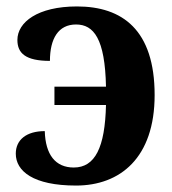

<svg xmlns="http://www.w3.org/2000/svg" viewBox="-20 -566 533 596"><path d="M216 10C353 10 460 -76 460 -271C460 -473 360 -546 219 -546C97 -546 34 -497 34 -442C34 -401 59 -377 135 -377C135 -446 161 -490 216 -490C271 -490 306 -446 309 -297H149V-240H309C306 -108 275 -46 209 -46C152 -46 121 -86 119 -159C62 -159 29 -132 29 -89C29 -35 83 10 216 10Z"/></svg>

Font: Noto Serif SemiCondensed
Style: Bold
Weight: 700
Width: 4
Designer: Monotype Design Team
Foundry: Monotype Imaging Inc.
Version: Version 2.015